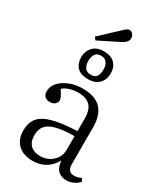

<svg xmlns="http://www.w3.org/2000/svg" viewBox="-239 -1064 999 1170"><g transform="rotate(30 260.5 -479.5)"><path d="M196 14Q132 14 94 -21Q56 -56 56 -119Q56 -173 82.5 -206.5Q109 -240 172 -258Q235 -276 344 -280V-368Q344 -431 315.5 -458.5Q287 -486 232 -486Q200 -486 171 -476.5Q142 -467 127 -452Q144 -425 150.5 -411.5Q157 -398 157 -389Q157 -372 143.5 -360.5Q130 -349 108 -349Q86 -349 73 -361.5Q60 -374 60 -397Q60 -433 86 -461Q112 -489 153.5 -505Q195 -521 240 -521Q333 -521 374 -476.5Q415 -432 415 -349V-88Q415 -34 461 -34Q484 -34 512 -47L521 -24Q503 -6 480.5 4Q458 14 435 14Q397 14 374.5 -8Q352 -30 349 -76Q322 -29 283.5 -7.5Q245 14 196 14ZM222 -34Q254 -34 282 -48.5Q310 -63 327 -88.5Q344 -114 344 -149V-245Q228 -243 178.5 -217Q129 -191 129 -129Q129 -81 154 -57.5Q179 -34 222 -34ZM241 -586Q187 -586 162.5 -613Q138 -640 138 -684Q138 -723 164 -752.5Q190 -782 243 -782Q292 -782 318 -755.5Q344 -729 344 -686Q344 -642 317.5 -614Q291 -586 241 -586ZM242 -618Q272 -618 283 -636Q294 -654 294 -684Q294 -713 281 -731.5Q268 -750 240 -750Q211 -750 199 -731Q187 -712 187 -684Q187 -656 199.5 -637Q212 -618 242 -618ZM162 -813 148 -832 274 -950Q297 -973 311 -973Q326 -973 335.5 -960.5Q345 -948 345 -934Q345 -905 308 -886Z"/></g></svg>

Font: Literata 36pt Light
Style: Regular
Weight: 300
Designer: Latin by Veronika Burian and Jose Scaglione. Greek by Irene Vlachou. Cyrillic by Vera Evstafieva.
Foundry: TypeTogether
Version: Version 3.002